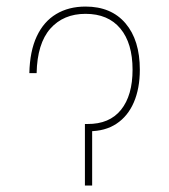

<svg xmlns="http://www.w3.org/2000/svg" viewBox="-20 -574 522 594"><path d="M70.8 -347.7Q72.3 -416 93.8 -461.7Q115.2 -507.3 153.8 -530.5Q192.4 -553.7 244.6 -553.7Q324.2 -553.7 368.4 -501.7Q412.6 -449.7 412.6 -358.4Q412.6 -300.3 394 -257.3Q375.5 -214.4 340.3 -191.2Q305.2 -168 255.4 -168H246.6V-190.4H250.5Q318.8 -189.9 354.5 -234.4Q390.1 -278.8 390.1 -358.4Q390.1 -440.4 352.3 -485.8Q314.5 -531.2 244.6 -531.2Q176.3 -531.2 135.7 -485.4Q95.2 -439.5 93.3 -347.7ZM242.7 -190.4H265.1V0H242.7Z"/></svg>

Font: Inter 16pt Thin
Style: Regular
Weight: 250
Version: Version 4.001;git-66647c0bb